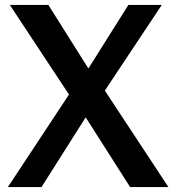

<svg xmlns="http://www.w3.org/2000/svg" viewBox="-20 -762 718 782"><path d="M510 0H666L407 -393L639 -742H503L340 -483L177 -742H20L261 -377L12 0H149L329 -284Z"/></svg>

Font: Morrison SemiBold
Style: Regular
Weight: 600
Designer: Pablo Impallari, Rodrigo Fuenzalida (Modified by Dan O. Williams)
Version: Version 0.030; ttfautohint (v1.8.1)